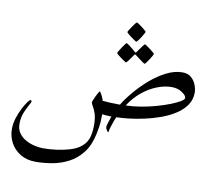

<svg xmlns="http://www.w3.org/2000/svg" viewBox="-97 -719 1329 1182"><g transform="rotate(10 567.0 -128.5)"><path d="M1090.3 -240.7Q1090.3 -196.8 1066.4 -162.4Q1042.5 -127.9 1002.7 -102.3Q962.9 -76.7 913.8 -58.8Q864.7 -41 814.2 -30Q763.7 -19 718.3 -13.9Q672.9 -8.8 640.6 -8.3Q636.7 0 629.6 19Q622.6 38.1 616.5 58.3Q610.4 78.6 608.9 91.3Q604.5 91.3 597.4 80.1Q590.3 68.8 590.3 61Q590.3 54.2 597.7 31.5Q605 8.8 610.4 -7.3Q596.7 -7.3 580.1 -8.5Q563.5 -9.8 552.2 -11.2Q552.2 19.5 551 37.4Q549.8 55.2 547.1 71Q544.4 86.9 539.6 111.8Q524.4 186 488.3 232.7Q452.1 279.3 403.6 304.4Q355 329.6 301.5 338.9Q248 348.1 198.7 348.1Q143.6 348.1 103.5 324Q63.5 299.8 42 260.3Q20.5 220.7 20.5 174.3Q20.5 140.1 31.5 105.7Q42.5 71.3 57.1 42.7Q71.8 14.2 84.7 -3.2Q97.7 -20.5 101.1 -20.5Q110.4 -20.5 110.4 -12.7Q110.4 -6.8 98.1 13.4Q85.9 33.7 73.5 64.9Q61 96.2 61 134.8Q61 169.9 78.4 193.6Q95.7 217.3 122.3 231.4Q148.9 245.6 177.7 252Q206.5 258.3 229.5 258.3Q270 258.3 312.5 252.7Q355 247.1 391.8 236.3Q428.7 225.6 451.2 210.4Q488.3 185.5 501.5 150.6Q514.6 115.7 514.6 64Q514.6 19.5 505.4 -7.8Q496.1 -35.2 486.6 -50.3Q477.1 -65.4 477.1 -72.3Q477.1 -76.2 481.9 -88.1Q486.8 -100.1 493.4 -114Q500 -127.9 506.1 -137.9Q512.2 -147.9 514.6 -147.9Q522.9 -135.7 529.8 -122.3Q536.6 -108.9 541 -93.3Q562.5 -91.3 589.6 -89.8Q616.7 -88.4 649.4 -88.4Q673.3 -127.9 711.7 -173.3Q750 -218.8 797.1 -259.3Q844.2 -299.8 895 -325.4Q945.8 -351.1 994.6 -351.1Q1029.3 -351.1 1050.3 -332.5Q1071.3 -314 1080.8 -288.1Q1090.3 -262.2 1090.3 -240.7ZM1038.1 -197.8Q1038.1 -213.4 1010.7 -231.9Q983.4 -250.5 945.3 -250.5Q900.4 -250.5 852.5 -231.4Q804.7 -212.4 761.2 -176.5Q717.8 -140.6 685.5 -89.8Q731 -90.8 780 -99.1Q829.1 -107.4 875 -120.4Q920.9 -133.3 957.8 -147.9Q994.6 -162.6 1016.4 -175.8Q1038.1 -189 1038.1 -197.8ZM727.5 -557.6Q727.5 -554.7 721.4 -543.7Q715.3 -532.7 707 -519.5Q698.7 -506.3 691.2 -496.8Q683.6 -487.3 680.7 -487.3Q679.2 -487.3 669.4 -493.9Q659.7 -500.5 647.5 -509.5Q635.3 -518.6 626.2 -526.4Q617.2 -534.2 617.2 -536.6Q617.2 -539.6 623.8 -550.3Q630.4 -561 639.2 -573.7Q647.9 -586.4 655.3 -595.7Q662.6 -605 664.1 -605Q667 -605 677.2 -598.4Q687.5 -591.8 699 -582.8Q710.4 -573.7 719 -566.4Q727.5 -559.1 727.5 -557.6ZM801.3 -432.1Q801.3 -429.7 795.2 -418.7Q789.1 -407.7 780.5 -394.5Q772 -381.3 764.6 -371.8Q757.3 -362.3 754.4 -362.3Q752.9 -362.3 743.9 -368.7Q734.9 -375 723.4 -383.5Q711.9 -392.1 703.4 -398.9Q694.8 -405.8 693.8 -406.2Q690.9 -408.7 688.5 -408.7Q686 -408.7 683.6 -406.2Q682.6 -405.3 673.3 -391.6Q664.1 -377.9 654.1 -364.5Q644 -351.1 641.1 -351.1Q639.2 -351.1 629.2 -357.4Q619.1 -363.8 607.2 -372.6Q595.2 -381.3 586.4 -388.9Q577.6 -396.5 577.6 -398.9Q577.6 -401.9 584.2 -412.6Q590.8 -423.3 599.4 -436.3Q607.9 -449.2 615.2 -458.7Q622.6 -468.3 624 -468.3Q628.4 -468.3 642.1 -458Q655.8 -447.8 668.5 -437.3Q681.2 -426.8 682.1 -425.3Q686.5 -420.9 688.5 -420.9Q691.4 -420.9 694.8 -426.3Q695.8 -427.7 705.3 -441.2Q714.8 -454.6 724.9 -467.8Q734.9 -481 736.8 -481Q739.3 -481 749.3 -474.1Q759.3 -467.3 771.5 -458.3Q783.7 -449.2 792.5 -441.4Q801.3 -433.6 801.3 -432.1Z"/></g></svg>

Font: Scheherazade New
Style: Regular
Weight: 400
Designer: SIL International
Foundry: SIL International
Version: Version 4.000